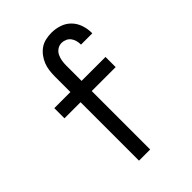

<svg xmlns="http://www.w3.org/2000/svg" viewBox="-218 -839 936 936"><g transform="rotate(-45 250.0 -371.5)"><path d="M175 0V-403H64V-473H175V-579Q175 -599 177.5 -619.5Q180 -640 187.5 -659Q195 -678 207.5 -694.5Q220 -711 236.5 -722.5Q253 -734 273.5 -738.5Q294 -743 314 -743Q342 -743 369 -734Q396 -725 415.5 -705Q435 -685 444 -658Q453 -631 453 -603V-600H375V-601Q375 -615 371.5 -628Q368 -641 360 -651.5Q352 -662 339.5 -667.5Q327 -673 314 -673Q298 -673 284.5 -664Q271 -655 264 -640.5Q257 -626 254.5 -610.5Q252 -595 252 -579V-473H417V-403H252V0Z"/></g></svg>

Font: Iosevka Term Curly
Style: Regular
Weight: 400
Designer: Belleve Invis
Foundry: Belleve Invis
Version: Version 32.3.0